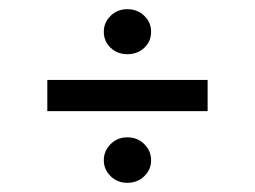

<svg xmlns="http://www.w3.org/2000/svg" viewBox="-20 -468 556 418"><path d="M83 -226V-294H432V-226ZM257 -70Q235.5 -70 220.8 -84.5Q206 -99 206 -119Q206 -139.5 220.8 -154.2Q235.5 -169 257 -169Q279.5 -169 294.2 -154.2Q309 -139.5 309 -119Q309 -99 294.2 -84.5Q279.5 -70 257 -70ZM257 -350Q235.5 -350 220.8 -364Q206 -378 206 -399Q206 -419 220.8 -433.5Q235.5 -448 257 -448Q279.5 -448 294.2 -433.5Q309 -419 309 -399Q309 -378 294.2 -364Q279.5 -350 257 -350Z"/></svg>

Font: Karla ExtraLight
Style: Regular
Weight: 400
Version: Version 2.001